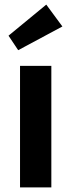

<svg xmlns="http://www.w3.org/2000/svg" viewBox="-20 -814 310 834"><path d="M67 0V-528H203V0ZM59 -596 17 -659 181 -794 251 -699Z"/></svg>

Font: Lexend SemiBold
Style: Regular
Weight: 600
Designer: Bonnie Shaver-Troup, Thomas Jockin
Foundry: Lexend
Version: Version 1.005; ttfautohint (v1.8.3)